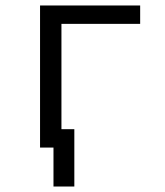

<svg xmlns="http://www.w3.org/2000/svg" viewBox="-20 -538 600 700"><path d="M175 142V0H126V-518H491V-451H204V-67H251V142Z"/></svg>

Font: Ubuntu Sans Mono
Style: Regular
Weight: 400
Monospace: yes
Designer: Dalton Maag Ltd
Foundry: Dalton Maag Ltd
Version: Version 1.006